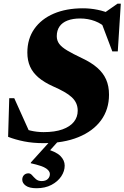

<svg xmlns="http://www.w3.org/2000/svg" viewBox="-20 -744 660 1018"><path d="M546 -591Q520 -618.5 483.2 -632.2Q446.5 -646 405 -646Q366 -646 338 -635.2Q310 -624.5 295.5 -603.5Q281 -582.5 281 -552Q281 -529 294.2 -511.2Q307.5 -493.5 337 -476Q366.5 -458.5 415 -435.5Q464 -412.5 495.5 -385Q527 -357.5 542.5 -322.8Q558 -288 558 -242Q558 -164 515.8 -106.2Q473.5 -48.5 395.5 -16.8Q317.5 15 211 15Q155 15 108.2 5.8Q61.5 -3.5 23 -18.5L29 -223.5H55.5L148.5 -17L72.5 -75Q108 -59.5 142 -51.5Q176 -43.5 211 -43.5Q271 -43.5 311.2 -58Q351.5 -72.5 371.8 -98Q392 -123.5 392 -157Q392 -178.5 384.2 -196Q376.5 -213.5 360.8 -228.2Q345 -243 320 -257.2Q295 -271.5 260.5 -286.5Q214 -307.5 184 -333Q154 -358.5 139.5 -391Q125 -423.5 125 -465.5Q125 -538 162 -590.8Q199 -643.5 265.2 -671.8Q331.5 -700 419.5 -700Q459 -700 497 -692.2Q535 -684.5 573 -668L530 -673.5L603 -724.5H620.5L604.5 -471.5H575.5L506 -655ZM173.5 254Q135.5 254 116.8 240.5Q98 227 98 208.5Q98 194 107 184.5Q116 175 131 175Q141.5 175 150.2 185.2Q159 195.5 170.5 205.8Q182 216 201 216Q222 216 233.2 205.2Q244.5 194.5 244.5 178.5Q244.5 163.5 225.2 149.5Q206 135.5 143 121.5L144 117L272 -24.5H315L197 106.5L216 43Q277 59.5 300 82.8Q323 106 323 134Q323 163.5 304.8 191Q286.5 218.5 253 236.2Q219.5 254 173.5 254Z"/></svg>

Font: Newsreader 36pt ExtraBold
Style: Italic
Weight: 800
Italic angle: -17°
Designer: Hugues Gentile
Foundry: Production Type
Version: Version 1.003